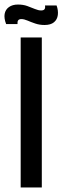

<svg xmlns="http://www.w3.org/2000/svg" viewBox="-39 -825 276 845"><path d="M52 0V-660H145V0ZM157 -715Q135 -715 116 -721.5Q97 -728 82 -734.5Q67 -741 55 -741Q45 -741 41 -735.5Q37 -730 38 -719H-12Q-22 -745 -18.5 -764Q-15 -783 0.5 -794Q16 -805 40 -805Q63 -805 81 -798.5Q99 -792 114.5 -785.5Q130 -779 142 -779Q153 -779 157 -784.5Q161 -790 159 -801H210Q218 -779 215.5 -759Q213 -739 198.5 -727Q184 -715 157 -715Z"/></svg>

Font: Bricolage Grotesque 96pt
Style: Regular
Weight: 400
Version: Version 1.001;gftools[0.9.33.dev8+g029e19f]